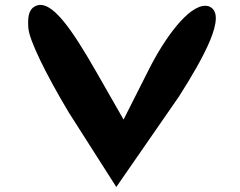

<svg xmlns="http://www.w3.org/2000/svg" viewBox="-20 -694 956 766"><path d="M254 -246 444 52 694 -309C794 -466 884 -631 819 -666C813 -670 805 -671 799 -671C731 -671 637 -543 572 -413L473 -217L362 -411C270 -571 184 -703 120 -669C91 -654 91 -618 93 -583C96 -534 165 -395 254 -246Z"/></svg>

Font: Venom Sans
Style: Bd
Weight: 700
Version: Version 1.001